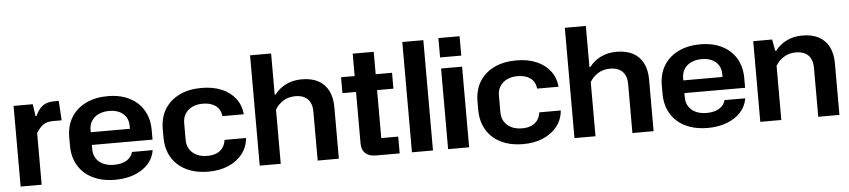

<svg xmlns="http://www.w3.org/2000/svg" viewBox="-44 -994 5591 1264"><g transform="rotate(-5 2752.0 -362.0)"><path d="M50 0V-533H177L188 -454H195Q215 -499 243.5 -519.5Q272 -540 318 -540H349L357 -411H303Q273 -411 253 -403Q233 -395 218 -379.5Q203 -364 189 -341V0Z M674 10Q611 10 559.5 -7.5Q508 -25 472 -57.5Q436 -90 416.5 -136Q397 -182 397 -240V-294Q397 -371 431 -426.5Q465 -482 527.5 -512.5Q590 -543 674 -543Q735 -543 784.5 -525.5Q834 -508 869 -476Q904 -444 923 -398.5Q942 -353 942 -297V-232H518V-316H813L800 -300V-335Q800 -369 784.5 -393.5Q769 -418 741 -431.5Q713 -445 674 -445Q633 -445 603 -430.5Q573 -416 557 -390.5Q541 -365 541 -331V-203Q541 -169 557.5 -143Q574 -117 604.5 -103Q635 -89 676 -89Q726 -89 758.5 -108.5Q791 -128 800 -163H937Q928 -109 892 -70.5Q856 -32 800 -11Q744 10 674 10Z M1291 10Q1227 10 1176 -7.5Q1125 -25 1089 -58Q1053 -91 1034 -137Q1015 -183 1015 -240V-294Q1015 -371 1049 -426.5Q1083 -482 1145.5 -512.5Q1208 -543 1292 -543Q1369 -543 1426 -518.5Q1483 -494 1516.5 -449.5Q1550 -405 1555 -346H1414Q1408 -393 1375.5 -416Q1343 -439 1292 -439Q1252 -439 1222 -424.5Q1192 -410 1175.5 -384Q1159 -358 1159 -323V-210Q1159 -176 1175.5 -149.5Q1192 -123 1222 -108.5Q1252 -94 1293 -94Q1327 -94 1352.5 -104.5Q1378 -115 1394 -136.5Q1410 -158 1414 -189H1556Q1551 -129 1516 -84.5Q1481 -40 1423.5 -15Q1366 10 1291 10Z M1630 0V-729H1769V-457H1775Q1805 -497 1851 -519.5Q1897 -542 1955 -542Q2020 -542 2064 -518Q2108 -494 2130.5 -449Q2153 -404 2153 -341V0H2013V-323Q2013 -360 2000 -385Q1987 -410 1962.5 -422.5Q1938 -435 1903 -435Q1857 -435 1823 -413.5Q1789 -392 1769 -358V0Z M2399 0Q2354 0 2329 -22Q2304 -44 2304 -89V-681H2443V-111H2555V0ZM2214 -428V-533H2551V-428Z M2636 0V-729H2775V0Z M2875 0V-533H3014V0ZM2875 -606V-734H3015V-606Z M3371 10Q3307 10 3256 -7.5Q3205 -25 3169 -58Q3133 -91 3114 -137Q3095 -183 3095 -240V-294Q3095 -371 3129 -426.5Q3163 -482 3225.5 -512.5Q3288 -543 3372 -543Q3449 -543 3506 -518.5Q3563 -494 3596.5 -449.5Q3630 -405 3635 -346H3494Q3488 -393 3455.5 -416Q3423 -439 3372 -439Q3332 -439 3302 -424.5Q3272 -410 3255.5 -384Q3239 -358 3239 -323V-210Q3239 -176 3255.5 -149.5Q3272 -123 3302 -108.5Q3332 -94 3373 -94Q3407 -94 3432.5 -104.5Q3458 -115 3474 -136.5Q3490 -158 3494 -189H3636Q3631 -129 3596 -84.5Q3561 -40 3503.5 -15Q3446 10 3371 10Z M3710 0V-729H3849V-457H3855Q3885 -497 3931 -519.5Q3977 -542 4035 -542Q4100 -542 4144 -518Q4188 -494 4210.5 -449Q4233 -404 4233 -341V0H4093V-323Q4093 -360 4080 -385Q4067 -410 4042.5 -422.5Q4018 -435 3983 -435Q3937 -435 3903 -413.5Q3869 -392 3849 -358V0Z M4590 10Q4527 10 4475.5 -7.5Q4424 -25 4388 -57.5Q4352 -90 4332.5 -136Q4313 -182 4313 -240V-294Q4313 -371 4347 -426.5Q4381 -482 4443.5 -512.5Q4506 -543 4590 -543Q4651 -543 4700.5 -525.5Q4750 -508 4785 -476Q4820 -444 4839 -398.5Q4858 -353 4858 -297V-232H4434V-316H4729L4716 -300V-335Q4716 -369 4700.5 -393.5Q4685 -418 4657 -431.5Q4629 -445 4590 -445Q4549 -445 4519 -430.5Q4489 -416 4473 -390.5Q4457 -365 4457 -331V-203Q4457 -169 4473.5 -143Q4490 -117 4520.5 -103Q4551 -89 4592 -89Q4642 -89 4674.5 -108.5Q4707 -128 4716 -163H4853Q4844 -109 4808 -70.5Q4772 -32 4716 -11Q4660 10 4590 10Z M4938 0V-533H5063L5077 -457H5083Q5113 -497 5159 -519.5Q5205 -542 5263 -542Q5328 -542 5372 -518Q5416 -494 5438.5 -449Q5461 -404 5461 -341V0H5321V-323Q5321 -360 5308 -385Q5295 -410 5270.5 -422.5Q5246 -435 5211 -435Q5165 -435 5131 -413.5Q5097 -392 5077 -358V0Z"/></g></svg>

Font: Hubot Sans Condensed ExtraLight SemiBold
Style: Regular
Weight: 600
Version: Version 2.000